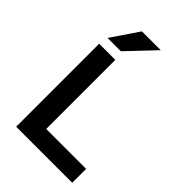

<svg xmlns="http://www.w3.org/2000/svg" viewBox="-271 -1046 1153 1153"><g transform="rotate(45 305.5 -469.5)"><path d="M97 0V-705H234V-118H573V0ZM108 -765 226 -939H386L221 -765Z"/></g></svg>

Font: Nunito Sans 7pt
Style: Bold
Weight: 700
Designer: Vernon Adams
Foundry: Vernon Adams
Version: Version 3.101;gftools[0.9.27]